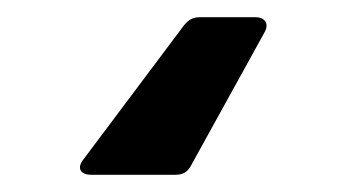

<svg xmlns="http://www.w3.org/2000/svg" viewBox="-20 -859 403 223"><path d="M86 -656H184C192 -656 198 -659 202 -667L287 -821C293 -831 288 -839 277 -839H212C204 -839 199 -836 194 -830L77 -674C69 -664 73 -656 86 -656Z"/></svg>

Font: OpenDyslexic3
Style: Regular
Weight: 400
Designer: Abelardo Gonzalez
Version: Version 3.001;PS 003.001;hotconv 1.0.88;makeotf.lib2.5.64775